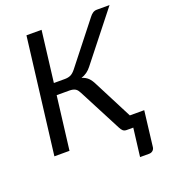

<svg xmlns="http://www.w3.org/2000/svg" viewBox="-158 -828 980 1116"><g transform="rotate(-20 332.0 -270.5)"><path d="M542 -73.5H631L604.5 147Q602.5 159.5 593.2 167Q584 174.5 571 174.5H515L536.5 0H495.5Q481.5 0 473 -7.5Q464.5 -15 457.5 -29.5L320 -294Q315 -303.5 309.8 -310.5Q304.5 -317.5 297.5 -321.5Q290.5 -325.5 281.5 -327.5Q272.5 -329.5 260.5 -329.5H182.5L142 0H48.5L136.5 -716.5H230L191.5 -401.5H259Q279.5 -401.5 294.8 -408.2Q310 -415 326.5 -435.5L526.5 -689.5Q535 -701 546.2 -708.8Q557.5 -716.5 571.5 -716.5H650.5L417 -421Q391 -386.5 352.5 -374.5Q376.5 -367.5 391.8 -352.8Q407 -338 420 -311Z"/></g></svg>

Font: Lato 2
Style: Italic
Weight: 400
Italic angle: -7°
Designer: Lukasz Dziedzic with Adam Twardoch and Botio Nikoltchev
Foundry: tyPoland Lukasz Dziedzic
Version: Version 2.015; 2015-08-06; http://www.latofonts.com/